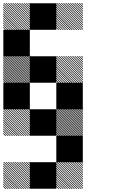

<svg xmlns="http://www.w3.org/2000/svg" viewBox="-21 -854 708 1208"><path d="M500.8 177.5 489.2 165.8H495L500.8 171.7ZM500.8 191.7 475 165.8H480.8L500.8 185.8ZM500.8 205.8 460.8 165.8H466.7L500.8 200ZM500.8 220 446.7 165.8H452.5L500.8 214.2ZM500.8 234.2 432.5 165.8H438.3L500.8 228.3ZM500.8 248.3 418.3 165.8H424.2L500.8 242.5ZM500.8 262.5 404.2 165.8H410L500.8 256.7ZM500.8 276.7 390 165.8H395.8L500.8 270.8ZM500.8 290.8 375.8 165.8H381.7L500.8 285ZM500.8 305 361.7 165.8H367.5L500.8 299.2ZM500.8 319.2 347.5 165.8H353.3L500.8 313.3ZM500.8 333.3 333.3 165.8H339.2L500.8 327.5ZM487.5 334.2 332.5 179.2V173.3L493.3 334.2ZM473.3 334.2 332.5 193.3V187.5L479.2 334.2ZM459.2 334.2 332.5 207.5V201.7L465 334.2ZM445 334.2 332.5 221.7V215.8L450.8 334.2ZM430 334.2 332.5 236.7V230L436.7 334.2ZM416.7 334.2 332.5 250V244.2L422.5 334.2ZM402.5 334.2 332.5 264.2V258.3L408.3 334.2ZM388.3 334.2 332.5 278.3V272.5L394.2 334.2ZM374.2 334.2 332.5 292.5V286.7L380 334.2ZM360 334.2 332.5 306.7V300.8L365.8 334.2ZM345.8 334.2 332.5 320.8V315L351.7 334.2ZM167.5 177.5 155.8 165.8H161.7L167.5 171.7ZM167.5 191.7 141.7 165.8H147.5L167.5 185.8ZM167.5 205.8 127.5 165.8H133.3L167.5 200ZM167.5 220 113.3 165.8H119.2L167.5 214.2ZM167.5 234.2 99.2 165.8H105L167.5 228.3ZM167.5 248.3 85 165.8H90.8L167.5 242.5ZM167.5 262.5 70.8 165.8H76.7L167.5 256.7ZM167.5 276.7 56.7 165.8H62.5L167.5 270.8ZM167.5 290.8 42.5 165.8H48.3L167.5 285ZM167.5 305 28.3 165.8H34.2L167.5 299.2ZM167.5 319.2 14.2 165.8H20L167.5 313.3ZM167.5 333.3 0 165.8H5.8L167.5 327.5ZM154.2 334.2 -0.8 179.2V173.3L160 334.2ZM140 334.2 -0.8 193.3V187.5L145.8 334.2ZM125.8 334.2 -0.8 207.5V201.7L131.7 334.2ZM111.7 334.2 -0.8 221.7V215.8L117.5 334.2ZM96.7 334.2 -0.8 236.7V230L103.3 334.2ZM83.3 334.2 -0.8 250V244.2L89.2 334.2ZM69.2 334.2 -0.8 264.2V258.3L75 334.2ZM55 334.2 -0.8 278.3V272.5L60.8 334.2ZM40.8 334.2 -0.8 292.5V286.7L46.7 334.2ZM26.7 334.2 -0.8 306.7V300.8L32.5 334.2ZM12.5 334.2 -0.8 320.8V315L18.3 334.2ZM500.8 -165.8 499.2 -167.5H500.8ZM500.8 -155 488.3 -167.5H494.2L500.8 -160.8ZM500.8 -144.2 477.5 -167.5H483.3L500.8 -150ZM500.8 -133.3 466.7 -167.5H472.5L500.8 -139.2ZM500.8 -122.5 455.8 -167.5H461.7L500.8 -128.3ZM500.8 -111.7 445 -167.5H450.8L500.8 -117.5ZM500.8 -100.8 434.2 -167.5H440L500.8 -106.7ZM500.8 -90 423.3 -167.5H429.2L500.8 -95.8ZM500.8 -79.2 412.5 -167.5H418.3L500.8 -85ZM500.8 -68.3 401.7 -167.5H407.5L500.8 -74.2ZM500.8 -57.5 390.8 -167.5H396.7L500.8 -63.3ZM500.8 -46.7 380 -167.5H385.8L500.8 -52.5ZM500.8 -35.8 369.2 -167.5H375L500.8 -41.7ZM500.8 -25 358.3 -167.5H364.2L500.8 -30.8ZM500.8 -14.2 347.5 -167.5H353.3L500.8 -20ZM500.8 -3.3 336.7 -167.5H342.5L500.8 -9.2ZM494.2 0.8 332.5 -160.8V-166.7L500 0.8ZM483.3 0.8 332.5 -150V-155.8L489.2 0.8ZM472.5 0.8 332.5 -139.2V-145L478.3 0.8ZM461.7 0.8 332.5 -128.3V-134.2L467.5 0.8ZM450.8 0.8 332.5 -117.5V-123.3L456.7 0.8ZM440 0.8 332.5 -106.7V-112.5L445.8 0.8ZM429.2 0.8 332.5 -95.8V-101.7L435 0.8ZM418.3 0.8 332.5 -85V-90.8L424.2 0.8ZM407.5 0.8 332.5 -74.2V-80L413.3 0.8ZM396.7 0.8 332.5 -63.3V-69.2L402.5 0.8ZM385.8 0.8 332.5 -52.5V-58.3L391.7 0.8ZM375 0.8 332.5 -41.7V-47.5L380.8 0.8ZM364.2 0.8 332.5 -30.8V-36.7L370 0.8ZM353.3 0.8 332.5 -20V-25.8L359.2 0.8ZM342.5 0.8 332.5 -9.2V-15L348.3 0.8ZM500.8 -167.5H505L500.8 -171.7ZM167.5 -155.8 155.8 -167.5H161.7L167.5 -161.7ZM167.5 -141.7 141.7 -167.5H147.5L167.5 -147.5ZM167.5 -127.5 127.5 -167.5H133.3L167.5 -133.3ZM167.5 -113.3 113.3 -167.5H119.2L167.5 -119.2ZM167.5 -99.2 99.2 -167.5H105L167.5 -105ZM167.5 -85 85 -167.5H90.8L167.5 -90.8ZM167.5 -70.8 70.8 -167.5H76.7L167.5 -76.7ZM167.5 -56.7 56.7 -167.5H62.5L167.5 -62.5ZM167.5 -42.5 42.5 -167.5H48.3L167.5 -48.3ZM167.5 -28.3 28.3 -167.5H34.2L167.5 -34.2ZM167.5 -14.2 14.2 -167.5H20L167.5 -20ZM167.5 0 0 -167.5H5.8L167.5 -5.8ZM154.2 0.8 -0.8 -154.2V-160L160 0.8ZM140 0.8 -0.8 -140V-145.8L145.8 0.8ZM125.8 0.8 -0.8 -125.8V-131.7L131.7 0.8ZM111.7 0.8 -0.8 -111.7V-117.5L117.5 0.8ZM96.7 0.8 -0.8 -96.7V-103.3L103.3 0.8ZM83.3 0.8 -0.8 -83.3V-89.2L89.2 0.8ZM69.2 0.8 -0.8 -69.2V-75L75 0.8ZM55 0.8 -0.8 -55V-60.8L60.8 0.8ZM40.8 0.8 -0.8 -40.8V-46.7L46.7 0.8ZM26.7 0.8 -0.8 -26.7V-32.5L32.5 0.8ZM12.5 0.8 -0.8 -12.5V-18.3L18.3 0.8ZM500.8 -489.2 489.2 -500.8H495L500.8 -495ZM500.8 -475 475 -500.8H480.8L500.8 -480.8ZM500.8 -460.8 460.8 -500.8H466.7L500.8 -466.7ZM500.8 -446.7 446.7 -500.8H452.5L500.8 -452.5ZM500.8 -432.5 432.5 -500.8H438.3L500.8 -438.3ZM500.8 -418.3 418.3 -500.8H424.2L500.8 -424.2ZM500.8 -404.2 404.2 -500.8H410L500.8 -410ZM500.8 -390 390 -500.8H395.8L500.8 -395.8ZM500.8 -375.8 375.8 -500.8H381.7L500.8 -381.7ZM500.8 -361.7 361.7 -500.8H367.5L500.8 -367.5ZM500.8 -347.5 347.5 -500.8H353.3L500.8 -353.3ZM500.8 -333.3 333.3 -500.8H339.2L500.8 -339.2ZM487.5 -332.5 332.5 -487.5V-493.3L493.3 -332.5ZM473.3 -332.5 332.5 -473.3V-479.2L479.2 -332.5ZM459.2 -332.5 332.5 -459.2V-465L465 -332.5ZM445 -332.5 332.5 -445V-450.8L450.8 -332.5ZM430 -332.5 332.5 -430V-436.7L436.7 -332.5ZM416.7 -332.5 332.5 -416.7V-422.5L422.5 -332.5ZM402.5 -332.5 332.5 -402.5V-408.3L408.3 -332.5ZM388.3 -332.5 332.5 -388.3V-394.2L394.2 -332.5ZM374.2 -332.5 332.5 -374.2V-380L380 -332.5ZM360 -332.5 332.5 -360V-365.8L365.8 -332.5ZM345.8 -332.5 332.5 -345.8V-351.7L351.7 -332.5ZM167.5 -499.2 165.8 -500.8H167.5ZM167.5 -488.3 155 -500.8H160.8L167.5 -494.2ZM167.5 -477.5 144.2 -500.8H150L167.5 -483.3ZM167.5 -466.7 133.3 -500.8H139.2L167.5 -472.5ZM167.5 -455.8 122.5 -500.8H128.3L167.5 -461.7ZM167.5 -445 111.7 -500.8H117.5L167.5 -450.8ZM167.5 -434.2 100.8 -500.8H106.7L167.5 -440ZM167.5 -423.3 90 -500.8H95.8L167.5 -429.2ZM167.5 -412.5 79.2 -500.8H85L167.5 -418.3ZM167.5 -401.7 68.3 -500.8H74.2L167.5 -407.5ZM167.5 -390.8 57.5 -500.8H63.3L167.5 -396.7ZM167.5 -380 46.7 -500.8H52.5L167.5 -385.8ZM167.5 -369.2 35.8 -500.8H41.7L167.5 -375ZM167.5 -358.3 25 -500.8H30.8L167.5 -364.2ZM167.5 -347.5 14.2 -500.8H20L167.5 -353.3ZM167.5 -336.7 3.3 -500.8H9.2L167.5 -342.5ZM160.8 -332.5 -0.8 -494.2V-500L166.7 -332.5ZM150 -332.5 -0.8 -483.3V-489.2L155.8 -332.5ZM139.2 -332.5 -0.8 -472.5V-478.3L145 -332.5ZM128.3 -332.5 -0.8 -461.7V-467.5L134.2 -332.5ZM117.5 -332.5 -0.8 -450.8V-456.7L123.3 -332.5ZM106.7 -332.5 -0.8 -440V-445.8L112.5 -332.5ZM95.8 -332.5 -0.8 -429.2V-435L101.7 -332.5ZM85 -332.5 -0.8 -418.3V-424.2L90.8 -332.5ZM74.2 -332.5 -0.8 -407.5V-413.3L80 -332.5ZM63.3 -332.5 -0.8 -396.7V-402.5L69.2 -332.5ZM52.5 -332.5 -0.8 -385.8V-391.7L58.3 -332.5ZM41.7 -332.5 -0.8 -375V-380.8L47.5 -332.5ZM30.8 -332.5 -0.8 -364.2V-370L36.7 -332.5ZM20 -332.5 -0.8 -353.3V-359.2L25.8 -332.5ZM9.2 -332.5 -0.8 -342.5V-348.3L15 -332.5ZM167.5 -500.8H171.7L167.5 -505ZM500.8 -822.5 489.2 -834.2H495L500.8 -828.3ZM500.8 -808.3 475 -834.2H480.8L500.8 -814.2ZM500.8 -794.2 460.8 -834.2H466.7L500.8 -800ZM500.8 -780 446.7 -834.2H452.5L500.8 -785.8ZM500.8 -765.8 432.5 -834.2H438.3L500.8 -771.7ZM500.8 -751.7 418.3 -834.2H424.2L500.8 -757.5ZM500.8 -737.5 404.2 -834.2H410L500.8 -743.3ZM500.8 -723.3 390 -834.2H395.8L500.8 -729.2ZM500.8 -709.2 375.8 -834.2H381.7L500.8 -715ZM500.8 -695 361.7 -834.2H367.5L500.8 -700.8ZM500.8 -680.8 347.5 -834.2H353.3L500.8 -686.7ZM500.8 -666.7 333.3 -834.2H339.2L500.8 -672.5ZM487.5 -665.8 332.5 -820.8V-826.7L493.3 -665.8ZM473.3 -665.8 332.5 -806.7V-812.5L479.2 -665.8ZM459.2 -665.8 332.5 -792.5V-798.3L465 -665.8ZM445 -665.8 332.5 -778.3V-784.2L450.8 -665.8ZM430 -665.8 332.5 -763.3V-770L436.7 -665.8ZM416.7 -665.8 332.5 -750V-755.8L422.5 -665.8ZM402.5 -665.8 332.5 -735.8V-741.7L408.3 -665.8ZM388.3 -665.8 332.5 -721.7V-727.5L394.2 -665.8ZM374.2 -665.8 332.5 -707.5V-713.3L380 -665.8ZM360 -665.8 332.5 -693.3V-699.2L365.8 -665.8ZM345.8 -665.8 332.5 -679.2V-685L351.7 -665.8ZM167.5 -822.5 155.8 -834.2H161.7L167.5 -828.3ZM167.5 -808.3 141.7 -834.2H147.5L167.5 -814.2ZM167.5 -794.2 127.5 -834.2H133.3L167.5 -800ZM167.5 -780 113.3 -834.2H119.2L167.5 -785.8ZM167.5 -765.8 99.2 -834.2H105L167.5 -771.7ZM167.5 -751.7 85 -834.2H90.8L167.5 -757.5ZM167.5 -737.5 70.8 -834.2H76.7L167.5 -743.3ZM167.5 -723.3 56.7 -834.2H62.5L167.5 -729.2ZM167.5 -709.2 42.5 -834.2H48.3L167.5 -715ZM167.5 -695 28.3 -834.2H34.2L167.5 -700.8ZM167.5 -680.8 14.2 -834.2H20L167.5 -686.7ZM167.5 -666.7 0 -834.2H5.8L167.5 -672.5ZM154.2 -665.8 -0.8 -820.8V-826.7L160 -665.8ZM140 -665.8 -0.8 -806.7V-812.5L145.8 -665.8ZM125.8 -665.8 -0.8 -792.5V-798.3L131.7 -665.8ZM111.7 -665.8 -0.8 -778.3V-784.2L117.5 -665.8ZM96.7 -665.8 -0.8 -763.3V-770L103.3 -665.8ZM83.3 -665.8 -0.8 -750V-755.8L89.2 -665.8ZM69.2 -665.8 -0.8 -735.8V-741.7L75 -665.8ZM55 -665.8 -0.8 -721.7V-727.5L60.8 -665.8ZM40.8 -665.8 -0.8 -707.5V-713.3L46.7 -665.8ZM26.7 -665.8 -0.8 -693.3V-699.2L32.5 -665.8ZM12.5 -665.8 -0.8 -679.2V-685L18.3 -665.8ZM166.7 166.7H333.3V333.3H166.7ZM333.3 0H500V166.7H333.3ZM166.7 -166.7H333.3V0H166.7ZM333.3 -333.3H500V-166.7H333.3ZM0 -333.3H166.7V-166.7H0ZM166.7 -500H333.3V-333.3H166.7ZM0 -666.7H166.7V-500H0ZM166.7 -833.3H333.3V-666.7H166.7Z"/></svg>

Font: 0xA000-Pixelated-Mono
Style: Pixelated-Mono
Weight: 400
Version: Version 0.1